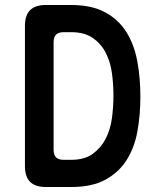

<svg xmlns="http://www.w3.org/2000/svg" viewBox="-20 -750 640 770"><path d="M164 0Q121 0 100.5 -21Q80 -42 80 -84V-646Q80 -688 100.5 -709Q121 -730 164 -730H265Q347 -730 401 -701Q455 -672 486.5 -622Q518 -572 530.5 -505Q543 -438 543 -362Q543 -291 531.5 -225.5Q520 -160 489 -110Q458 -60 404 -30Q350 0 265 0ZM195 -149Q195 -129 205 -119Q215 -109 235 -109H265Q319 -109 352 -133Q385 -157 404 -194Q423 -231 429 -277Q435 -323 435 -367Q435 -411 429 -456Q423 -501 404.5 -537.5Q386 -574 352.5 -597.5Q319 -621 265 -621H235Q215 -621 205 -611Q195 -601 195 -581Z"/></svg>

Font: Maple Mono NL SemiBold
Style: Regular
Weight: 600
Monospace: yes
Designer: subframe7536
Version: Version 7.000